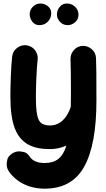

<svg xmlns="http://www.w3.org/2000/svg" viewBox="-20 -812 615 1118"><path d="M132.8 -548.3C129.9 -548.8 127 -548.8 124 -548.8C107.4 -548.8 91.8 -543 76.7 -530.8C61.5 -518.6 53.2 -502.4 50.8 -482.4C43.9 -424.3 40.5 -315.9 40.5 -248.5C40.5 -169.4 49.3 -107.9 66.4 -64C101.1 24.4 169.4 56.2 271.5 56.2C305.2 56.2 336.9 49.3 366.7 35.6C344.7 107.4 305.2 137.2 240.2 137.2C199.2 137.2 170.4 125.5 154.3 101.6C143.1 85 131.3 75.7 118.7 73.2C105.5 70.8 96.7 69.3 91.8 69.3C77.1 69.3 63.5 73.7 50.8 82C34.2 93.3 24.9 105 22.5 118.2C20 130.9 19 139.6 19 144.5C19 159.2 22.9 172.9 31.2 185.5C75.7 249.5 150.4 286.6 240.2 286.6C346.2 286.6 423.3 243.7 470.7 157.7C518.1 71.8 541.5 -56.2 541.5 -225.6C541.5 -378.4 541 -432.1 539.1 -473.6C538.1 -494.1 530.3 -511.2 515.1 -524.9C500 -538.1 483.4 -544.9 464.4 -544.9H461.4C441.4 -543.9 424.3 -536.1 411.1 -521.5C397.5 -506.3 390.6 -489.3 390.6 -470.2V-467.3C392.1 -428.2 393.1 -357.9 393.1 -266.6C393.1 -238.8 392.6 -212.9 392.1 -189.9C370.1 -123.5 328.6 -81.5 271.5 -81.5C250.5 -81.5 234.4 -85.4 222.2 -93.8C198.2 -109.9 189 -154.3 189 -248.5C189 -302.7 192.4 -405.3 199.2 -465.8C199.7 -468.8 199.7 -471.7 199.7 -474.6C199.7 -491.2 193.8 -507.3 181.6 -522.5C169.4 -537.6 152.8 -545.9 132.8 -548.3ZM437 -726.6C437 -744.6 430.7 -759.8 417.5 -772.5C404.3 -785.2 388.2 -791.5 369.6 -791.5C352.5 -791.5 338.9 -785.2 328.1 -772.5C316.9 -759.3 311.5 -744.1 311.5 -726.1C311.5 -710.9 317.4 -697.3 329.6 -684.6C341.3 -671.9 356 -665.5 374 -665.5C390.1 -665.5 404.3 -671.4 417.5 -682.6C430.7 -693.8 437 -708.5 437 -726.6ZM278.3 -734.4C278.3 -752 271.5 -766.1 258.3 -776.4C245.1 -786.6 230.5 -791.5 215.3 -791.5C198.2 -791.5 183.6 -785.2 171.4 -772.9C159.2 -760.7 152.8 -745.6 152.8 -728.5C152.8 -713.9 157.7 -699.7 168 -686C178.2 -672.4 191.9 -665.5 209.5 -665.5C228.5 -665.5 245.1 -672.4 258.3 -685.5C271.5 -698.7 278.3 -715.3 278.3 -734.4Z"/></svg>

Font: Mikhak ExtraBold
Style: Regular
Weight: 800
Designer: Amin Abedi
Version: Version 3.2